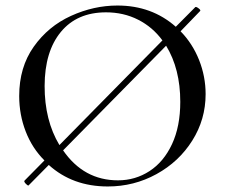

<svg xmlns="http://www.w3.org/2000/svg" viewBox="-20 -656 817 688"><path d="M206.1 -117.2Q280.3 -9.8 402.8 -9.8Q464.8 -9.8 515.9 -43Q566.9 -76.2 596.4 -139.6Q626 -203.1 626 -291Q626 -409.2 575.2 -492.2ZM359.9 -611.8Q255.9 -611.8 198 -541.5Q140.1 -471.2 139.9 -348.1Q139.6 -225.1 192.9 -136.2L562 -511.2Q526.9 -559.1 474.9 -585.4Q422.9 -611.8 359.9 -611.8ZM366.2 12.2Q240.2 12.2 154.8 -64.9L82 8.8Q78.1 8.8 71.5 1.5Q64.9 -5.9 67.9 -8.8L139.2 -81.1Q95.2 -125 72 -185.1Q48.8 -245.1 48.8 -312Q48.8 -415 100.8 -488.5Q152.8 -562 234.4 -599.1Q315.9 -636.2 400.9 -636.2Q523.9 -636.2 609.9 -560.1L680.2 -630.9H682.1Q686 -630.9 693.1 -625Q700.2 -619.1 696.8 -616.2L627 -543.9Q669.9 -500 693.4 -440.9Q716.8 -381.8 716.8 -318.8Q716.8 -228 668.9 -152.1Q621.1 -76.2 540.5 -32Q460 12.2 366.2 12.2Z"/></svg>

Font: Cormorant-Medium
Style: Regular
Weight: 500
Designer: Christian Thalmann (Catharsis Fonts)
Version: Version 3.000